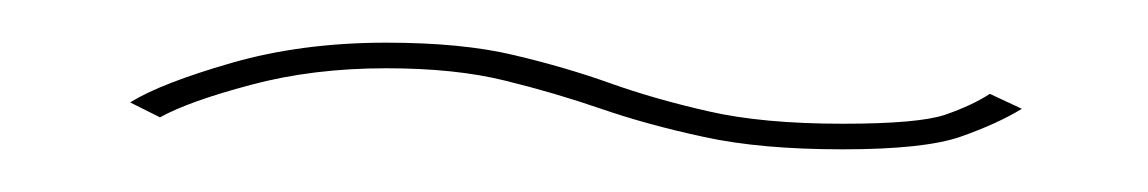

<svg xmlns="http://www.w3.org/2000/svg" viewBox="-20 -391 538 90"><path d="M375 -321Q336.5 -321 310 -326.8Q283.5 -332.5 261.8 -340Q240 -347.5 216.8 -353.2Q193.5 -359 161 -359Q126.5 -359 97.5 -351.2Q68.5 -343.5 55 -336L41 -343Q55.5 -352 88.5 -361.5Q121.5 -371 161 -371Q196.5 -371 220.8 -365.2Q245 -359.5 266 -352Q287 -344.5 312.2 -338.8Q337.5 -333 375 -333Q410.5 -333 423 -337.2Q435.5 -341.5 444 -347L459 -340Q447.5 -333 430.5 -327Q413.5 -321 375 -321Z"/></svg>

Font: Anybody UltraExpanded Thin
Style: Italic
Weight: 100
Width: 9
Italic angle: -10°
Designer: Tyler Finck
Foundry: Etcetera Type Company
Version: Version 1.010; ttfautohint (v1.8.3) -l 8 -r 50 -G 200 -x 14 